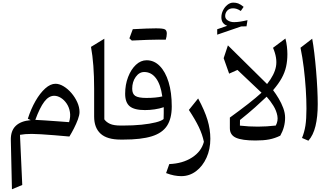

<svg xmlns="http://www.w3.org/2000/svg" viewBox="-20 -1044 2466 1436"><path d="M210 -145.5 188 -155.8Q211.9 -230 245.8 -289.1Q279.8 -348.1 318.6 -382.8Q357.4 -417.5 395 -417.5Q424.3 -417.5 455.8 -398.4Q487.3 -379.4 514.2 -348.1Q541 -316.9 557.9 -279.5Q574.7 -242.2 574.7 -206.1Q574.7 -183.1 562.5 -150.4Q550.3 -117.7 533 -83.7Q515.6 -49.8 499 -22.9Q440.4 -28.3 385.5 -32.7Q330.6 -37.1 286.6 -39.8Q242.7 -42.5 217.8 -42.5Q190.9 -42.5 169.4 -40.8Q147.9 -39.1 129.4 -35.6L146.5 339.4L69.3 371.6L61 4.9Q59.1 -64.9 97.2 -102.1Q135.3 -139.2 210 -145.5ZM244.1 -147.5Q270 -146.5 312.7 -143.6Q355.5 -140.6 404.3 -137.2Q453.1 -133.8 496.6 -130.4Q508.8 -170.4 502.9 -206.1Q497.1 -241.7 478.8 -269Q460.4 -296.4 435.5 -312Q410.6 -327.6 385.3 -327.6Q344.7 -327.6 311.3 -283.4Q277.8 -239.3 244.1 -147.5Z M760.3 -754.4V-151.4Q774.9 -130.4 802.7 -117.7Q830.6 -105 882.8 -105H883.3V0H882.8Q780.8 0 732.4 -44.2Q684.1 -88.4 684.1 -172.4V-380.9Q684.1 -565.4 660.6 -693.4Z M1264.6 -248Q1264.6 -157.7 1229.2 -103.3Q1193.8 -48.8 1114.7 -24.4Q1035.6 0 903.3 0H883.3Q866.7 0 866.7 -33.2V-71.8Q866.7 -105 883.3 -105H901.9Q975.6 -105 1038.3 -111.3Q1101.1 -117.7 1144.5 -128.7Q1188 -139.6 1203.6 -153.8Q1204.6 -173.8 1204.6 -197.8Q1204.6 -221.7 1204.6 -242.2Q1172.9 -231.4 1136.5 -226.1Q1100.1 -220.7 1064 -220.7Q984.9 -220.7 950.4 -249Q916 -277.3 916 -342.3Q916 -410.6 938 -467.8Q960 -524.9 996.3 -559.1Q1032.7 -593.3 1076.7 -593.3Q1132.8 -593.3 1175 -550.3Q1217.3 -507.3 1241 -429.7Q1264.6 -352.1 1264.6 -248ZM1193.8 -322.8Q1181.6 -412.1 1146.7 -458.7Q1111.8 -505.4 1058.6 -505.4Q1021.5 -505.4 995.1 -468.8Q968.8 -432.1 968.8 -380.4Q968.8 -341.8 991.9 -326.7Q1015.1 -311.5 1075.2 -311.5Q1146 -311.5 1193.8 -322.8ZM1168 -747.6Q1099.6 -747.6 965.8 -740.7L947.8 -757.3Q954.6 -775.4 960.7 -792.2Q966.8 -809.1 973.1 -825.7Q1090.8 -832 1146.2 -832Q1201.7 -832 1214.6 -823.7Q1227.5 -815.4 1227.5 -793.5Q1227.5 -771.5 1219.7 -747.1Z M1553.2 -6.3Q1553.2 72.3 1524.4 135.7Q1495.6 199.2 1446.3 236.3Q1397 273.4 1335.9 273.4Q1310.1 273.4 1282.2 268.1Q1254.4 262.7 1222.2 250.5L1246.1 183.1Q1346.2 179.2 1416.3 134Q1486.3 88.9 1504.9 16.6Q1494.1 -37.1 1467.3 -93.3Q1440.4 -149.4 1392.6 -221.7L1461.9 -307.6Q1510.7 -217.3 1532 -146.7Q1553.2 -76.2 1553.2 -6.3Z M1936 -350.6 1755.9 -521 1693.8 -493.2 1652.8 -608.9 1684.6 -704.6 1977.5 -415.5Q2033.2 -485.4 2044.2 -547.4Q2055.2 -609.4 2022 -686.5L2114.7 -755.9Q2122.6 -726.1 2126 -695.3Q2129.4 -664.6 2129.4 -638.7Q2129.4 -589.4 2119.9 -546.1Q2110.4 -502.9 2087.2 -460.4Q2064 -418 2022.5 -369.6Q2043 -342.8 2063.7 -308.1Q2084.5 -273.4 2098.4 -236.1Q2112.3 -198.7 2112.3 -163.6Q2112.3 -93.3 2076.2 -29.3Q2035.2 -9.3 1993.2 -1.2Q1951.2 6.8 1891.1 6.8Q1791 6.8 1745.1 -13.7Q1699.2 -34.2 1699.2 -85V-164.6Q1777.3 -221.2 1836.7 -267.6Q1896 -314 1936 -350.6ZM1974.1 -320.8Q1937 -285.2 1887.5 -241Q1837.9 -196.8 1774.9 -146.5L1774.4 -104.5Q1841.8 -96.7 1909.2 -96.9Q1976.6 -97.2 2042.5 -105Q2061.5 -140.1 2054.4 -178.2Q2047.4 -216.3 2024.7 -253.2Q2002 -290 1974.1 -320.8ZM1664.1 -924.3Q1664.1 -903.3 1684.1 -890.9Q1704.1 -878.4 1731 -878.4Q1769.5 -878.4 1831.1 -893.1L1823.7 -847.2L1783.7 -846.2L1604.5 -784.7V-825.2L1679.7 -851.1Q1635.7 -866.7 1635.7 -915Q1635.7 -941.4 1648.2 -966.6Q1660.6 -991.7 1681.2 -1008.1Q1701.7 -1024.4 1724.6 -1024.4Q1745.1 -1024.4 1761.7 -1018.3Q1778.3 -1012.2 1802.2 -992.7L1780.8 -961.9Q1764.2 -973.1 1750.2 -977.5Q1736.3 -981.9 1723.1 -981.9Q1695.8 -981.9 1679.9 -964.8Q1664.1 -947.8 1664.1 -924.3Z M2314.9 -754.4Q2323.2 -710.4 2330.8 -647.2Q2338.4 -584 2344.2 -514.2Q2350.1 -444.3 2353.3 -378.7Q2356.4 -313 2356.4 -264.6Q2356.4 -170.4 2339.6 -101.3Q2322.8 -32.2 2286.6 8.3L2238.8 -12.2Q2256.3 -54.7 2264.2 -104Q2272 -153.3 2272 -231.4Q2272 -300.8 2266.8 -379.4Q2261.7 -458 2252 -537.1Q2242.2 -616.2 2227.5 -687Z"/></svg>

Font: Pinar-DS2-FD Medium
Style: Regular
Weight: 500
Designer: Amin Abedi
Version: Version 3.000